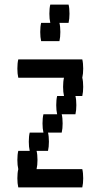

<svg xmlns="http://www.w3.org/2000/svg" viewBox="-20 -820 440 840"><path d="M160 -640Q156 -657 156 -680Q156 -704 160 -720H200Q196 -737 196 -760Q196 -784 200 -800H280Q284 -784 284 -760Q284 -737 280 -720H240Q244 -704 244 -680Q244 -657 240 -640ZM340 -400H310Q314 -384 314 -360Q314 -337 310 -320H250Q254 -304 254 -280Q254 -257 250 -240H190Q194 -224 194 -200Q194 -177 190 -160H140Q144 -144 144 -120Q144 -97 140 -80H340Q344 -64 344 -40Q344 -17 340 0H60Q56 -17 56 -40Q56 -64 60 -80Q56 -97 56 -120Q56 -144 60 -160H110Q106 -177 106 -200Q106 -224 110 -240H170Q166 -257 166 -280Q166 -304 170 -320H230Q226 -337 226 -360Q226 -384 230 -400H260Q256 -417 256 -440Q256 -464 260 -480H60Q56 -497 56 -520Q56 -544 60 -560H340Q344 -544 344 -520Q344 -497 340 -480Q344 -464 344 -440Q344 -417 340 -400Z"/></svg>

Font: VT323
Style: Regular
Weight: 400
Monospace: yes
Designer: Peter Hull
Version: Version 2.000